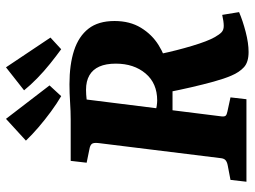

<svg xmlns="http://www.w3.org/2000/svg" viewBox="-122 -702 831 626"><g transform="rotate(-90 293.0 -388.5)"><path d="M14 0 20 -52 67 -61Q78 -63 84 -68Q90 -73 91 -85L140 -482Q142 -499 137 -504.5Q132 -510 120 -512L76 -521L82 -573H217Q243 -573 273 -575Q303 -577 332 -577Q396 -577 442 -562Q488 -547 513 -515Q538 -483 538 -430Q538 -380 516 -344Q494 -308 459.5 -286.5Q425 -265 385 -256L345 -241H235L242 -298Q250 -294 261 -292.5Q272 -291 279 -291Q335 -291 367 -329Q399 -367 399 -426Q399 -458 389.5 -479.5Q380 -501 361 -512Q342 -523 314 -523Q307 -523 298.5 -522.5Q290 -522 282 -521L227 -81Q226 -71 229.5 -67.5Q233 -64 243 -62L289 -52L283 0ZM437 7Q404 7 387.5 -8Q371 -23 360 -49Q350 -72 340.5 -106.5Q331 -141 322 -180Q313 -219 306 -255L431 -279Q442 -227 457 -177Q472 -127 485 -104Q494 -88 501.5 -81Q509 -74 522 -74Q536 -74 558 -79L567 -24Q539 -12 502.5 -2.5Q466 7 437 7ZM484 -639 446 -604Q424 -620 399 -640Q374 -660 351.5 -682Q329 -704 312 -725L387 -784ZM328 -642 293 -604Q269 -618 242.5 -637.5Q216 -657 191.5 -678Q167 -699 148 -719L219 -784Z"/></g></svg>

Font: Rasa
Style: Italic
Weight: 400
Italic angle: -7.10001°
Designer: Anna Giedrys (Yrsa+Rasa design), David Brezina (Yrsa art-direction, Rasa art-direction, design)
Foundry: Rosetta Type Foundry
Version: Version 2.004